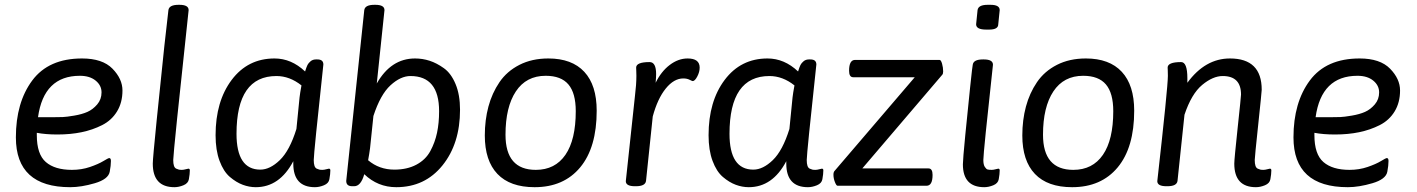

<svg xmlns="http://www.w3.org/2000/svg" viewBox="-20 -772 5889 798"><path d="M219 -213Q170 -213 133 -220V-210Q133 -131 170.5 -98.5Q208 -66 279 -66Q319 -66 354 -78Q389 -90 409.5 -102.5Q430 -115 434 -115Q441 -115 441 -103Q441 -84 436 -58Q430 -27 374 -10.5Q318 6 272 6Q46 6 46 -201Q46 -346 114 -437.5Q182 -529 321 -529Q406 -529 447.5 -486.5Q489 -444 489 -396Q489 -346 466.5 -309Q444 -272 404.5 -252Q365 -232 319 -222.5Q273 -213 219 -213ZM312 -457Q162 -457 138 -285H209Q226 -285 241 -285.5Q256 -286 288.5 -291.5Q321 -297 343.5 -307Q366 -317 384 -338Q402 -359 402 -388Q402 -417 377.5 -437Q353 -457 312 -457Z M726 -752Q764 -752 764 -730Q700 -137 700 -107Q700 -92 703 -83Q706 -74 712.5 -71Q719 -68 723.5 -67Q728 -66 736 -66Q743 -66 752 -68.5Q761 -71 763 -71Q769 -71 769 -64Q769 -49 765 -27Q762 -10 742.5 -2Q723 6 705 6Q615 6 615 -92Q615 -112 631 -270.5Q647 -429 663 -580L680 -730Q683 -752 722 -752Z M1347 -71Q1353 -71 1353 -64Q1353 -49 1349 -27Q1346 -10 1326.5 -2Q1307 6 1289 6Q1199 6 1199 -92V-102Q1142 6 1043 6Q1016 6 989 -4Q962 -14 935.5 -36.5Q909 -59 892.5 -103.5Q876 -148 876 -210Q876 -351 943 -440Q1010 -529 1121 -529Q1191 -529 1248 -475Q1254 -494 1258 -502Q1262 -510 1271 -517.5Q1280 -525 1293 -525H1299Q1324 -525 1324 -504Q1284 -134 1284 -107Q1284 -92 1287 -83Q1290 -74 1296.5 -71Q1303 -68 1307.5 -67Q1312 -66 1320 -66Q1327 -66 1336 -68.5Q1345 -71 1347 -71ZM1225 -367Q1227 -385 1233 -417Q1184 -456 1129 -456Q963 -456 963 -216Q963 -67 1062 -67Q1102 -67 1143 -106.5Q1184 -146 1212 -236Z M1540 -752Q1578 -752 1578 -730L1546 -425Q1605 -529 1705 -529Q1736 -529 1765.5 -519.5Q1795 -510 1825 -488.5Q1855 -467 1873.5 -422.5Q1892 -378 1892 -316Q1892 -175 1819 -84.5Q1746 6 1627 6Q1550 6 1494 -48Q1480 2 1452 2H1444Q1419 2 1419 -20L1494 -730Q1497 -752 1536 -752ZM1686 -456Q1645 -456 1603 -417.5Q1561 -379 1532 -290L1518 -156Q1515 -133 1510 -106Q1556 -67 1619 -67Q1672 -67 1710.5 -87.5Q1749 -108 1768.5 -144Q1788 -180 1796.5 -220.5Q1805 -261 1805 -310Q1805 -456 1686 -456Z M2259 -529Q2357 -529 2408.5 -473.5Q2460 -418 2460 -312Q2460 -159 2391.5 -76.5Q2323 6 2202 6Q2100 6 2047.5 -49Q1995 -104 1995 -209Q1995 -273 2010 -329Q2025 -385 2056 -430.5Q2087 -476 2139 -502.5Q2191 -529 2259 -529ZM2248 -457Q2167 -457 2124 -392Q2081 -327 2081 -212Q2081 -66 2207 -66Q2287 -66 2330 -128.5Q2373 -191 2373 -310Q2373 -385 2342.5 -421Q2312 -457 2248 -457Z M2838 -529Q2888 -529 2888 -491Q2888 -473 2878 -454Q2868 -435 2859 -435Q2857 -435 2846 -440.5Q2835 -446 2820 -446Q2781 -446 2747 -404Q2713 -362 2693 -288L2665 -20Q2662 2 2623 2H2619Q2581 2 2581 -19L2619 -373Q2625 -421 2625 -457Q2625 -467 2624.5 -477.5Q2624 -488 2624 -491Q2624 -514 2680 -514Q2707 -514 2707 -464Q2707 -452 2705 -428Q2728 -475 2763.5 -502Q2799 -529 2838 -529Z M3396 -71Q3402 -71 3402 -64Q3402 -49 3398 -27Q3395 -10 3375.5 -2Q3356 6 3338 6Q3248 6 3248 -92V-102Q3191 6 3092 6Q3065 6 3038 -4Q3011 -14 2984.5 -36.5Q2958 -59 2941.5 -103.5Q2925 -148 2925 -210Q2925 -351 2992 -440Q3059 -529 3170 -529Q3240 -529 3297 -475Q3303 -494 3307 -502Q3311 -510 3320 -517.5Q3329 -525 3342 -525H3348Q3373 -525 3373 -504Q3333 -134 3333 -107Q3333 -92 3336 -83Q3339 -74 3345.5 -71Q3352 -68 3356.5 -67Q3361 -66 3369 -66Q3376 -66 3385 -68.5Q3394 -71 3396 -71ZM3274 -367Q3276 -385 3282 -417Q3233 -456 3178 -456Q3012 -456 3012 -216Q3012 -67 3111 -67Q3151 -67 3192 -106.5Q3233 -146 3261 -236Z M3885 -523Q3891 -523 3895.5 -507Q3900 -491 3900 -475Q3900 -465 3896 -461L3564 -72H3839Q3856 -72 3856 -45Q3856 0 3831 0H3461Q3456 0 3450 -15.5Q3444 -31 3444 -46Q3444 -57 3449 -62L3782 -451H3526Q3509 -451 3509 -478Q3509 -523 3534 -523Z M4097 -752Q4135 -752 4135 -730L4129 -671Q4129 -649 4091 -649H4079Q4037 -649 4037 -671L4043 -730Q4046 -752 4085 -752ZM4069 -525Q4107 -525 4107 -503Q4067 -137 4067 -107Q4067 -88 4073 -78.5Q4079 -69 4085 -67.5Q4091 -66 4102 -66Q4109 -66 4118 -68.5Q4127 -71 4129 -71Q4135 -71 4135 -64Q4135 -49 4131 -27Q4128 -10 4108.5 -2Q4089 6 4071 6Q3982 6 3982 -89Q3982 -108 3992 -211Q4002 -314 4012 -408.5Q4022 -503 4023 -503Q4026 -525 4065 -525Z M4493 -529Q4591 -529 4642.5 -473.5Q4694 -418 4694 -312Q4694 -159 4625.5 -76.5Q4557 6 4436 6Q4334 6 4281.5 -49Q4229 -104 4229 -209Q4229 -273 4244 -329Q4259 -385 4290 -430.5Q4321 -476 4373 -502.5Q4425 -529 4493 -529ZM4482 -457Q4401 -457 4358 -392Q4315 -327 4315 -212Q4315 -66 4441 -66Q4521 -66 4564 -128.5Q4607 -191 4607 -310Q4607 -385 4576.5 -421Q4546 -457 4482 -457Z M5258 -71Q5264 -71 5264 -64Q5264 -49 5260 -27Q5257 -10 5237.5 -2Q5218 6 5200 6Q5110 6 5110 -92Q5110 -110 5124 -240.5Q5138 -371 5138 -379Q5138 -456 5062 -456Q5021 -456 4976.5 -419Q4932 -382 4903 -295L4874 -20Q4871 2 4832 2H4828Q4790 2 4790 -19Q4834 -410 4834 -457Q4834 -471 4833.5 -480.5Q4833 -490 4833 -491Q4833 -514 4889 -514Q4915 -514 4915 -447V-428Q4989 -529 5092 -529Q5224 -529 5224 -399Q5224 -391 5209.5 -254.5Q5195 -118 5195 -107Q5195 -92 5198 -83Q5201 -74 5207.5 -71Q5214 -68 5218.5 -67Q5223 -66 5231 -66Q5238 -66 5247 -68.5Q5256 -71 5258 -71Z M5529 -213Q5480 -213 5443 -220V-210Q5443 -131 5480.5 -98.5Q5518 -66 5589 -66Q5629 -66 5664 -78Q5699 -90 5719.5 -102.5Q5740 -115 5744 -115Q5751 -115 5751 -103Q5751 -84 5746 -58Q5740 -27 5684 -10.5Q5628 6 5582 6Q5356 6 5356 -201Q5356 -346 5424 -437.5Q5492 -529 5631 -529Q5716 -529 5757.5 -486.5Q5799 -444 5799 -396Q5799 -346 5776.5 -309Q5754 -272 5714.5 -252Q5675 -232 5629 -222.5Q5583 -213 5529 -213ZM5622 -457Q5472 -457 5448 -285H5519Q5536 -285 5551 -285.5Q5566 -286 5598.5 -291.5Q5631 -297 5653.5 -307Q5676 -317 5694 -338Q5712 -359 5712 -388Q5712 -417 5687.5 -437Q5663 -457 5622 -457Z"/></svg>

Font: Asap
Style: Italic
Weight: 400
Italic angle: -6°
Designer: Pablo Cosgaya
Foundry: Pablo Cosgaya
Version: Version 1.007;PS 001.007;hotconv 1.0.70;makeotf.lib2.5.58329